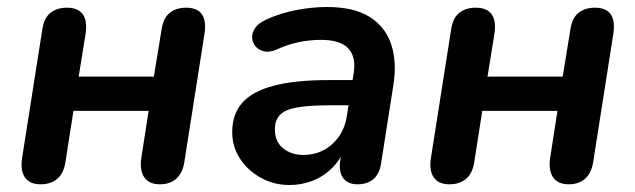

<svg xmlns="http://www.w3.org/2000/svg" viewBox="-20 -519 1817 549"><path d="M96 8Q65 8 51.5 -11.5Q38 -31 43 -66L101 -435Q106 -468 124.5 -482.5Q143 -497 171 -497Q203 -497 216.5 -478.5Q230 -460 225 -424L205 -300H420L442 -435Q447 -468 465.5 -482.5Q484 -497 512 -497Q544 -497 557 -478.5Q570 -460 565 -424L507 -55Q502 -24 484 -8Q466 8 437 8Q406 8 392.5 -12Q379 -32 384 -67L405 -202H190L167 -55Q162 -23 143.5 -7.5Q125 8 96 8Z M808 10Q763 10 726 -10.5Q689 -31 666.5 -65Q644 -99 644 -141Q644 -193 673 -225.5Q702 -258 763 -274Q824 -290 919 -290H999L988 -218H925Q866 -218 831 -212Q796 -206 781 -191Q766 -176 766 -149Q766 -114 789.5 -95Q813 -76 847 -76Q879 -76 905 -89.5Q931 -103 949 -128.5Q967 -154 972 -189L991 -308Q999 -355 976.5 -380Q954 -405 898 -405Q865 -405 834 -398.5Q803 -392 770 -377Q751 -369 736 -372Q721 -375 711.5 -385.5Q702 -396 701 -410.5Q700 -425 709.5 -439Q719 -453 741 -463Q783 -482 828.5 -490.5Q874 -499 914 -499Q993 -499 1038 -470Q1083 -441 1099 -391Q1115 -341 1105 -277L1070 -54Q1066 -23 1048.5 -7.5Q1031 8 1002 8Q975 8 961.5 -9.5Q948 -27 953 -61L963 -124L970 -104Q956 -65 930.5 -39.5Q905 -14 873.5 -2Q842 10 808 10Z M1265 8Q1234 8 1220.5 -11.5Q1207 -31 1212 -66L1270 -435Q1275 -468 1293.5 -482.5Q1312 -497 1340 -497Q1372 -497 1385.5 -478.5Q1399 -460 1394 -424L1374 -300H1589L1611 -435Q1616 -468 1634.5 -482.5Q1653 -497 1681 -497Q1713 -497 1726 -478.5Q1739 -460 1734 -424L1676 -55Q1671 -24 1653 -8Q1635 8 1606 8Q1575 8 1561.5 -12Q1548 -32 1553 -67L1574 -202H1359L1336 -55Q1331 -23 1312.5 -7.5Q1294 8 1265 8Z"/></svg>

Font: Nunito ExtraLight
Style: Italic
Weight: 200
Italic angle: -9°
Designer: Vernon Adams
Foundry: Vernon Adams
Version: Version 3.602